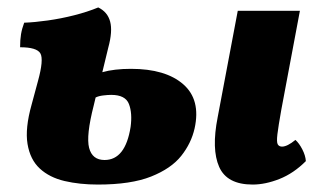

<svg xmlns="http://www.w3.org/2000/svg" viewBox="-20 -487 865 516"><path d="M243 9Q194 9 153.5 -0.5Q113 -10 87 -34Q61 -58 54 -100Q47 -142 65 -206L82 -269Q98 -327 88.5 -343.5Q79 -360 34 -360Q34 -380 36.5 -395Q39 -410 45 -426Q73 -427 108.5 -432Q144 -437 179.5 -446Q215 -455 244 -467Q269 -455 276 -429Q283 -403 271 -359L255 -293Q287 -302 332 -302Q425 -302 472.5 -260.5Q520 -219 503 -142Q494 -102 467 -68Q440 -34 386 -12.5Q332 9 243 9ZM659 9Q590 9 569 -38.5Q548 -86 565 -172L619 -458H786L736 -192Q728 -147 725.5 -126Q723 -105 726.5 -99Q730 -93 738 -93Q752 -93 774 -111Q784 -102 792.5 -85.5Q801 -69 802 -54Q769 -21 731 -6Q693 9 659 9ZM232 -204Q211 -122 219.5 -89.5Q228 -57 261 -57Q317 -57 331 -146Q336 -183 326.5 -207.5Q317 -232 279 -232Q270 -232 257.5 -230.5Q245 -229 237 -225Z"/></svg>

Font: Vollkorn ExtraBold
Style: Italic
Weight: 800
Italic angle: -11°
Designer: Friedrich Althausen
Foundry: Friedrich Althausen
Version: Version 5.000; ttfautohint (v1.8.3)